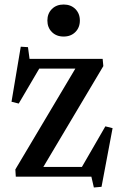

<svg xmlns="http://www.w3.org/2000/svg" viewBox="-20 -783 540 851"><path d="M72 -576 104 -574 111 -522H435L438 -490L172 -43H343L447 -223L479 -215L430 45L396 48L385 0H50L48 -32L314 -479H154L63 -324L31 -332ZM190 -692Q190 -723 210 -743Q230 -763 262 -763Q294 -763 314 -743Q334 -723 334 -692Q334 -661 314 -641Q294 -621 262 -621Q230 -621 210 -641Q190 -661 190 -692Z"/></svg>

Font: Minipax
Style: Bold
Weight: 500
Designer: Raphaël Ronot, Igor Stepanchenko (Cyrillic)
Foundry: steppetype
Version: Version 1.002